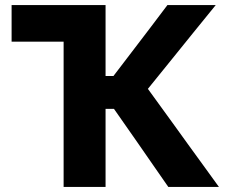

<svg xmlns="http://www.w3.org/2000/svg" viewBox="-20 -733 898 753"><path d="M229.5 0V-569.5H25.5V-713H394V-435H425L509 -545Q539 -584 568.5 -623Q597.5 -661.5 636.5 -713H826Q780 -656.5 735.8 -602Q691.5 -547.5 647 -492L560 -384.5L656.5 -251.5Q685 -211.5 718.5 -165.5Q752 -119.5 783.5 -76Q815 -32.5 838.5 0H640Q607 -47.5 578 -89.2Q549 -131 521 -171.5L427 -306H394V0Z"/></svg>

Font: Heraclito
Style: Bold
Weight: 700
Designer: Kostas Bartsokas (font) & Cristiano Sobral (main changes)
Foundry: Kostas Bartsokas (font) & Cristiano Sobral (main changes)
Version: Version 1.00;July 8, 2020;FontCreator 13.0.0.2655 64-bit